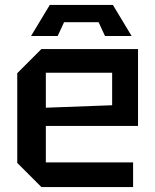

<svg xmlns="http://www.w3.org/2000/svg" viewBox="-20 -759 630 779"><path d="M50 -98V-462L148 -560H540V-248H166V-100H520V0H148ZM166 -322 435 -332V-464H166ZM214 -613H106L182 -739H438L514 -613H406L380 -669H240Z"/></svg>

Font: Tektur Medium
Style: Regular
Weight: 500
Designer: Adam Jagosz
Foundry: Adam Jagosz
Version: Version 1.005;gftools[0.9.30]